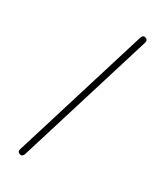

<svg xmlns="http://www.w3.org/2000/svg" viewBox="-141 -832 829 963"><g transform="rotate(20 273.5 -350.5)"><path d="M102 22Q93 39 78 32Q61 24 71 6L445 -724Q455 -742 470 -734Q485 -725 476 -708Z"/></g></svg>

Font: Zen Maru Gothic Light
Style: Regular
Weight: 300
Designer: Yoshimichi Ohira
Foundry: Positype
Version: Version 1.001